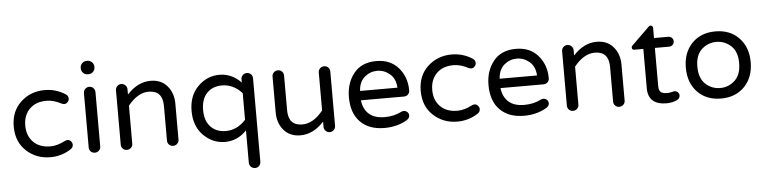

<svg xmlns="http://www.w3.org/2000/svg" viewBox="-52 -997 6016 1510"><g transform="rotate(-5 2956.0 -242.5)"><path d="M458 -113Q473 -113 484.5 -100.5Q496 -88 496 -73Q496 -51 476 -38Q402 10 313 10Q202 10 124 -62Q46 -134 46 -255Q46 -376 124 -448Q202 -520 313 -520Q402 -520 476 -472Q496 -459 496 -437Q496 -422 484.5 -409.5Q473 -397 458 -397Q447 -397 436 -403Q374 -435 321 -435Q235 -435 186 -385.5Q137 -336 137 -255Q137 -174 186 -124.5Q235 -75 321 -75Q374 -75 436 -107Q447 -113 458 -113Z M664 -515Q684 -515 697 -501.5Q710 -488 710 -469V-40Q710 -21 696.5 -8Q683 5 664 5Q645 5 632 -8Q619 -21 619 -40V-469Q619 -488 632 -501.5Q645 -515 664 -515ZM719 -669V-665Q719 -644 704 -629Q689 -614 668 -614H662Q641 -614 626 -629Q611 -644 611 -665V-669Q611 -690 626 -705Q641 -720 662 -720H668Q689 -720 704 -705Q719 -690 719 -669Z M1149 -520Q1232 -520 1280 -464Q1328 -408 1328 -324V-40Q1328 -21 1314.5 -8Q1301 5 1282 5Q1263 5 1250 -8Q1237 -21 1237 -40V-314Q1237 -436 1127 -436Q1040 -436 963 -340V-40Q963 -21 949.5 -8Q936 5 917 5Q898 5 885 -8Q872 -21 872 -40V-469Q872 -488 885 -501.5Q898 -515 917 -515Q936 -515 949.5 -501.5Q963 -488 963 -469V-428Q1047 -520 1149 -520Z M1705 -435Q1631 -435 1586 -388Q1541 -341 1541 -255Q1541 -169 1586 -122Q1631 -75 1705 -75Q1795 -75 1863 -150V-360Q1795 -435 1705 -435ZM1692 10Q1595 10 1522.5 -62Q1450 -134 1450 -255Q1450 -376 1522.5 -448Q1595 -520 1692 -520Q1790 -520 1863 -444V-470Q1863 -489 1876.5 -502Q1890 -515 1909 -515Q1928 -515 1941 -502Q1954 -489 1954 -470V189Q1954 208 1941 221.5Q1928 235 1909 235Q1890 235 1876.5 221.5Q1863 208 1863 189V-66Q1790 10 1692 10Z M2287 10Q2204 10 2156 -46Q2108 -102 2108 -186V-470Q2108 -489 2121.5 -502Q2135 -515 2154 -515Q2173 -515 2186 -502Q2199 -489 2199 -470V-196Q2199 -74 2309 -74Q2396 -74 2473 -170V-470Q2473 -489 2486.5 -502Q2500 -515 2519 -515Q2538 -515 2551 -502Q2564 -489 2564 -470V-41Q2564 -22 2551 -8.5Q2538 5 2519 5Q2500 5 2486.5 -8.5Q2473 -22 2473 -41V-82Q2389 10 2287 10Z M2784 -297H3079Q3075 -369 3030.5 -406Q2986 -443 2931 -443Q2876 -443 2832 -406Q2788 -369 2784 -297ZM3112 -110Q3128 -110 3140 -99Q3152 -88 3152 -71Q3152 -49 3126 -34Q3049 10 2951 10Q2829 10 2760.5 -59.5Q2692 -129 2692 -255Q2692 -366 2753 -443Q2814 -520 2931 -520Q3042 -520 3105.5 -446.5Q3169 -373 3169 -268Q3169 -249 3156.5 -236Q3144 -223 3123 -223H2784Q2792 -153 2836 -114Q2880 -75 2959 -75Q3034 -75 3094 -106Q3102 -110 3112 -110Z M3671 -113Q3686 -113 3697.5 -100.5Q3709 -88 3709 -73Q3709 -51 3689 -38Q3615 10 3526 10Q3415 10 3337 -62Q3259 -134 3259 -255Q3259 -376 3337 -448Q3415 -520 3526 -520Q3615 -520 3689 -472Q3709 -459 3709 -437Q3709 -422 3697.5 -409.5Q3686 -397 3671 -397Q3660 -397 3649 -403Q3587 -435 3534 -435Q3448 -435 3399 -385.5Q3350 -336 3350 -255Q3350 -174 3399 -124.5Q3448 -75 3534 -75Q3587 -75 3649 -107Q3660 -113 3671 -113Z M3886 -297H4181Q4177 -369 4132.5 -406Q4088 -443 4033 -443Q3978 -443 3934 -406Q3890 -369 3886 -297ZM4214 -110Q4230 -110 4242 -99Q4254 -88 4254 -71Q4254 -49 4228 -34Q4151 10 4053 10Q3931 10 3862.5 -59.5Q3794 -129 3794 -255Q3794 -366 3855 -443Q3916 -520 4033 -520Q4144 -520 4207.5 -446.5Q4271 -373 4271 -268Q4271 -249 4258.5 -236Q4246 -223 4225 -223H3886Q3894 -153 3938 -114Q3982 -75 4061 -75Q4136 -75 4196 -106Q4204 -110 4214 -110Z M4671 -520Q4754 -520 4802 -464Q4850 -408 4850 -324V-40Q4850 -21 4836.5 -8Q4823 5 4804 5Q4785 5 4772 -8Q4759 -21 4759 -40V-314Q4759 -436 4649 -436Q4562 -436 4485 -340V-40Q4485 -21 4471.5 -8Q4458 5 4439 5Q4420 5 4407 -8Q4394 -21 4394 -40V-469Q4394 -488 4407 -501.5Q4420 -515 4439 -515Q4458 -515 4471.5 -501.5Q4485 -488 4485 -469V-428Q4569 -520 4671 -520Z M5248 -79Q5262 -79 5273 -68.5Q5284 -58 5284 -43Q5284 -20 5261 -8Q5222 10 5178 10Q5032 10 5032 -122V-432H4961Q4942 -432 4942 -451Q4942 -461 4951 -468L5087 -601Q5096 -610 5104 -610Q5112 -610 5117.5 -604Q5123 -598 5123 -590V-510H5236Q5252 -510 5263.5 -499Q5275 -488 5275 -471Q5275 -454 5263.5 -443Q5252 -432 5236 -432H5123V-130Q5123 -109 5129 -96Q5135 -83 5146.5 -78Q5158 -73 5166.5 -71.5Q5175 -70 5188 -70Q5206 -70 5223.5 -74.5Q5241 -79 5248 -79Z M5773 -256Q5773 -347 5723.5 -392Q5674 -437 5608 -437Q5542 -437 5492.5 -392Q5443 -347 5443 -256Q5443 -164 5492.5 -118.5Q5542 -73 5608 -73Q5674 -73 5723.5 -118.5Q5773 -164 5773 -256ZM5608 -520Q5723 -520 5793.5 -447Q5864 -374 5864 -255Q5864 -136 5793.5 -63Q5723 10 5608 10Q5492 10 5422 -63Q5352 -136 5352 -255Q5352 -374 5422 -447Q5492 -520 5608 -520Z"/></g></svg>

Font: VarelaRound
Style: Regular
Weight: 400
Designer: Joe Prince, Avraham Cornfeld
Foundry: Joe Prince, Avraham Cornfeld
Version: Version 2.000;PS 002.000;hotconv 1.0.88;makeotf.lib2.5.64775